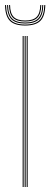

<svg xmlns="http://www.w3.org/2000/svg" viewBox="-30 -743 200 763"><path d="M76 0V-600H80V0ZM60 0V-600H64V0ZM68 0V-600H72V0ZM70 -641.5Q27.8 -641.5 9.2 -660.4Q-9.2 -679.2 -10 -722.8H-6Q-5.2 -681.2 12.4 -663.4Q30 -645.5 70 -645.5Q110 -645.5 127.6 -663.4Q145.2 -681.2 146 -722.8H150Q149.2 -679.2 130.8 -660.4Q112.2 -641.5 70 -641.5ZM70 -649.5Q32.2 -649.5 15.5 -666.5Q-1.2 -683.5 -2 -722.8H2Q2.5 -685.8 18.4 -669.6Q34.2 -653.5 70 -653.5Q105.8 -653.5 121.6 -669.6Q137.5 -685.8 138 -722.8H142Q141.2 -683.5 124.6 -666.5Q108 -649.5 70 -649.5ZM70 -657.5Q36.2 -657.5 21.4 -672.6Q6.5 -687.8 6 -722.8H10Q10.5 -690 24.5 -675.8Q38.5 -661.5 70 -661.5Q101.5 -661.5 115.5 -675.8Q129.5 -690 130 -722.8H134Q133.5 -687.8 118.6 -672.6Q103.8 -657.5 70 -657.5Z"/></svg>

Font: Big Shoulders Inline Thin
Style: Regular
Weight: 100
Designer: Patric King
Foundry: XO Type Co
Version: Version 2.002